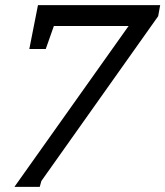

<svg xmlns="http://www.w3.org/2000/svg" viewBox="-20 -691 644 748"><path d="M596.2 -627.9 141.1 14.2 134.8 37.1H36.1L481 -589.8H189.9L158.2 -500H94.2L127.9 -670.9H604Z"/></svg>

Font: Charis SIL APac
Style: Italic
Weight: 400
Italic angle: -11°
Foundry: SIL International
Version: Version 5.000